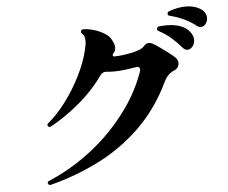

<svg xmlns="http://www.w3.org/2000/svg" viewBox="-55 -859 1110 936"><g transform="rotate(-5 500.0 -390.5)"><path d="M155 14H153Q147 14 143 7Q143 6 142.5 5.5Q142 5 142 4Q142 -3 149 -6Q221 -36 294 -83Q367 -130 432.5 -192.5Q498 -255 551 -331Q604 -407 636 -495Q639 -503 639 -508Q639 -526 616 -521Q592 -517 564 -513.5Q536 -510 510 -510Q501 -510 492 -510.5Q483 -511 475 -512H472Q455 -512 446 -500Q393 -425 322 -366Q251 -307 181 -269Q179 -268 176 -268Q170 -268 167 -273Q165 -277 165 -278Q165 -282 169 -286Q214 -323 257 -380Q300 -437 332.5 -502Q365 -567 379 -626Q382 -639 384 -650Q386 -661 386 -671Q386 -696 372 -707Q368 -710 368 -716Q368 -728 380 -728Q403 -728 430.5 -720Q458 -712 482 -697.5Q506 -683 516 -662Q527 -642 527 -625Q527 -609 516 -599L514 -596Q512 -594 512 -590Q512 -583 519 -583Q542 -583 566 -586.5Q590 -590 609 -594Q628 -599 643 -604.5Q658 -610 668 -621Q679 -634 693 -634Q700 -634 710 -629Q723 -622 743.5 -607.5Q764 -593 784.5 -577.5Q805 -562 816 -551Q828 -539 828 -525Q828 -500 805 -490Q790 -484 776.5 -471.5Q763 -459 754 -440Q694 -314 603 -224.5Q512 -135 398 -77Q284 -19 155 14ZM855 -596Q834 -621 806.5 -645.5Q779 -670 744 -688Q738 -691 738 -698Q738 -708 749 -710Q758 -711 767.5 -711.5Q777 -712 785 -712Q820 -712 848.5 -703Q877 -694 895 -674Q914 -652 914 -630Q914 -611 902.5 -597.5Q891 -584 877 -584Q866 -584 855 -596ZM932 -697Q907 -717 874.5 -732.5Q842 -748 805 -757Q796 -759 796 -767Q796 -776 804 -779Q847 -795 887 -795Q927 -795 956 -778Q972 -768 979 -755.5Q986 -743 986 -731Q986 -715 976 -702Q966 -689 952 -689Q943 -689 932 -697Z"/></g></svg>

Font: Zen Antique Soft
Style: Regular
Weight: 400
Designer: Yoshimichi Ohira
Foundry: Positype
Version: Version 1.001